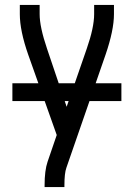

<svg xmlns="http://www.w3.org/2000/svg" viewBox="-20 -550 540 775"><path d="M160 205V198Q160 138 172 103L209 -5L94 -329Q60 -426 60 -493V-530H140V-493Q140 -441 170 -353L249 -119L330 -353Q360 -439 360 -493V-530H440V-493Q440 -428 406 -329L248 127Q240 149 240 198V205ZM30 -142V-214H470V-142Z"/></svg>

Font: Iosevka SS01
Style: Regular
Weight: 400
Monospace: yes
Designer: Belleve Invis
Foundry: Belleve Invis
Version: 2.3.3; ttfautohint (v1.8.3)